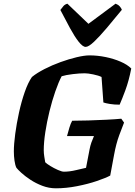

<svg xmlns="http://www.w3.org/2000/svg" viewBox="-20 -1020 733 1040"><path d="M283 0Q245 0 209.5 -13.5Q174 -27 144.5 -46.5Q115 -66 95.5 -84Q76 -102 69 -111Q62 -125 58.5 -150Q55 -175 55 -200Q55 -239 62.5 -295Q70 -351 83 -410.5Q96 -470 114 -521.5Q132 -573 153 -603Q180 -625 221 -646Q262 -667 307.5 -683.5Q353 -700 395 -710Q437 -720 465 -720Q508 -720 552 -711Q596 -702 633 -686Q670 -670 691 -649Q678 -582 659 -531Q640 -480 628 -453Q598 -453 574.5 -457Q551 -461 540 -465L530 -603Q514 -611 485 -617Q456 -623 439 -623Q411 -623 374 -618.5Q337 -614 314 -607Q297 -575 279.5 -524.5Q262 -474 248 -417Q234 -360 225.5 -304.5Q217 -249 217 -206Q217 -190 220 -171Q223 -152 225 -141Q233 -133 252.5 -121Q272 -109 293.5 -99.5Q315 -90 326 -90Q357 -90 392 -98.5Q427 -107 446 -111L465 -210Q469 -231 475 -248Q481 -265 489 -283H343Q349 -306 356 -329Q363 -352 371 -366Q408 -366 458 -367.5Q508 -369 557 -371.5Q606 -374 637 -377L652 -356Q643 -334 626 -288Q609 -242 598 -182L577 -69Q553 -56 504.5 -39.5Q456 -23 397 -11.5Q338 0 283 0ZM444 -766Q428 -766 406 -794Q384 -822 359 -868Q334 -914 307 -966Q316 -978 323.5 -987Q331 -996 345 -1000L459 -891L606 -1000Q620 -995 628.5 -985.5Q637 -976 640 -967Q597 -914 558 -868Q519 -822 489.5 -794Q460 -766 444 -766Z"/></svg>

Font: Texturina Black
Style: Italic
Weight: 900
Italic angle: -11°
Designer: Guillermo Torres Carreño
Foundry: Omnibus-Type
Version: Version 1.002; ttfautohint (v1.8.3)